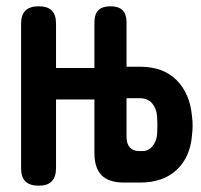

<svg xmlns="http://www.w3.org/2000/svg" viewBox="-20 -580 640 610"><path d="M280 -264H158V-46Q158 -18 144.5 -4Q131 10 103 10Q75 10 61 -3.5Q47 -17 47 -45V-505Q47 -533 61 -546.5Q75 -560 103 -560Q131 -560 144.5 -546.5Q158 -533 158 -505V-364H280V-509Q280 -535 292.5 -547.5Q305 -560 331 -560Q357 -560 369.5 -547.5Q382 -535 382 -509V-368H425Q499 -368 541.5 -325Q584 -282 590 -210Q592 -195 592 -180.5Q592 -166 590 -151Q585 -82 542 -41Q499 0 425 0H374Q326 0 303 -23Q280 -46 280 -94ZM382 -268V-146Q382 -123 392.5 -111.5Q403 -100 423 -100H432Q452 -100 464.5 -115.5Q477 -131 479 -152Q480 -167 480 -181.5Q480 -196 479 -211Q477 -236 463 -252Q449 -268 424 -268Z"/></svg>

Font: Maple Mono Normal NL
Style: Bold
Weight: 700
Monospace: yes
Designer: subframe7536
Version: Version 7.000